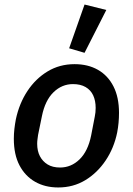

<svg xmlns="http://www.w3.org/2000/svg" viewBox="-20 -815 587 847"><path d="M237 12Q179 12 135 -13Q91 -38 66 -85.5Q41 -133 41 -203Q41 -225 43.5 -246.5Q46 -268 50 -289Q65 -359 101 -413.5Q137 -468 190 -500Q243 -532 309 -532Q368 -532 412 -507Q456 -482 480.5 -434Q505 -386 505 -317Q505 -295 503 -273.5Q501 -252 497 -231Q483 -162 446 -107Q409 -52 356 -20Q303 12 237 12ZM245 -76Q294 -76 331 -112Q368 -148 382 -217L398 -300Q400 -309 401 -319Q402 -329 402 -339Q402 -371 391 -394.5Q380 -418 357.5 -431Q335 -444 302 -444Q253 -444 216 -408Q179 -372 165 -303L148 -220Q147 -212 145.5 -201.5Q144 -191 144 -181Q144 -149 156 -126Q168 -103 190 -89.5Q212 -76 245 -76ZM449 -771 353 -582 285 -602 353 -795Z"/></svg>

Font: IBM Plex Sans Medium
Style: Italic
Weight: 500
Italic angle: -11.31°
Designer: Mike Abbink, Paul van der Laan, Pieter van Rosmalen
Foundry: Bold Monday
Version: Version 3.201